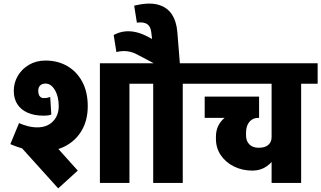

<svg xmlns="http://www.w3.org/2000/svg" viewBox="-20 -1009 1772 1059"><path d="M531 0V-660H694V0ZM572 -547V-660H785V-547ZM37 -214 85 -330Q136 -308 177 -306.5Q218 -305 246 -320Q274 -335 289 -362Q304 -389 304 -423H464Q464 -348 432 -291.5Q400 -235 342 -204Q284 -173 206.5 -174Q129 -175 37 -214ZM221 -371Q169 -371 132 -387.5Q95 -404 75.5 -434.5Q56 -465 56 -508H191Q191 -489 199 -478.5Q207 -468 221 -468ZM221 -371V-468Q231 -468 238 -469Q245 -470 257 -474L263 -377Q250 -373 241.5 -372Q233 -371 221 -371ZM56 -508Q56 -553 78.5 -591Q101 -629 140.5 -652Q180 -675 231 -675V-548Q212 -548 201.5 -537.5Q191 -527 191 -508ZM304 -423Q304 -476 283 -512Q262 -548 231 -548V-675Q298 -675 350.5 -645Q403 -615 433.5 -558.5Q464 -502 464 -423ZM301 30 90 -204 199 -302 409 -68Z M825 0V-645H988V0ZM735 -547V-660H1079V-547ZM885 -630 741 -706 798 -805 942 -729ZM622 -722 607 -816Q637 -832 667.5 -835.5Q698 -839 730.5 -831.5Q763 -824 798 -805L741 -706Q713 -722 683.5 -726Q654 -730 622 -722ZM835 -660 814 -834H958L972 -660ZM814 -834Q810 -864 791 -876.5Q772 -889 735 -884L720 -978Q800 -997 850.5 -983.5Q901 -970 927 -931Q953 -892 958 -834Z M1373 -68Q1316 -68 1270 -91Q1224 -114 1197.5 -153.5Q1171 -193 1171 -243L1337 -263Q1337 -231 1355.5 -212.5Q1374 -194 1407 -194ZM1171 -243V-255L1337 -275V-263ZM1373 -68 1407 -194Q1441 -194 1459.5 -209.5Q1478 -225 1478 -253H1526Q1526 -200 1506 -158Q1486 -116 1451.5 -92Q1417 -68 1373 -68ZM1171 -255Q1171 -303 1198 -337.5Q1225 -372 1275.5 -390Q1326 -408 1396 -408L1406 -359Q1374 -359 1355.5 -337Q1337 -315 1337 -275ZM1109 -359V-476H1409V-359ZM1029 -547V-660H1503V-547ZM1478 0V-645H1641V0ZM1388 -547V-660H1732V-547Z"/></svg>

Font: Akshar Light
Style: Bold
Weight: 700
Version: Version 1.100